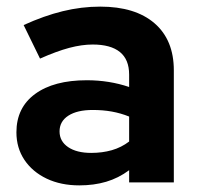

<svg xmlns="http://www.w3.org/2000/svg" viewBox="-20 -551 595 580"><path d="M219.6 9Q163.9 9 120.9 -11.4Q78 -31.9 53.8 -68Q29.6 -104.2 29.6 -151.3Q29.6 -225.9 86.1 -267.2Q142.6 -308.6 242.4 -308.6Q309.8 -308.6 370.1 -288.2V-325.6Q370.1 -371.3 342.2 -393.9Q314.3 -416.5 260 -416.5Q227.3 -416.5 189.1 -406.4Q150.9 -396.2 100.9 -374L51.4 -475.3Q113.3 -503.5 169.6 -517.2Q226 -531 282.8 -531Q388.5 -531 446.8 -480.7Q505.1 -430.3 505.1 -338.4V0H370.1V-36.8Q337.6 -12.8 300.6 -1.9Q263.7 9 219.6 9ZM159.9 -154Q159.9 -124.2 185.8 -106.6Q211.6 -89.1 255.5 -89.1Q289 -89.1 317.8 -97.3Q346.6 -105.6 370.1 -123.5V-198.9Q344.8 -209.1 317.7 -214Q290.6 -218.8 260.2 -218.8Q213.1 -218.8 186.5 -201.6Q159.9 -184.4 159.9 -154Z"/></svg>

Font: Red Hat Display VF
Style: Regular
Weight: 300
Designer: Pentagram, MCKL
Foundry: Pentagram, MCKL
Version: Version 1.023